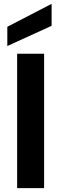

<svg xmlns="http://www.w3.org/2000/svg" viewBox="-20 -977 318 997"><path d="M69 -698C69 -698 69 0 69 0C69 0 209 0 209 0C209 0 209 -698 209 -698C209 -698 69 -698 69 -698ZM248 -957C248 -957 18 -838 18 -838C18 -838 18 -738 18 -738C18 -738 248 -843 248 -843C248 -843 248 -957 248 -957Z"/></svg>

Font: Girnar Poppins
Style: SemiBold
Weight: 500
Designer: Ninad Kale (Devanagari), Jonny Pinhorn (Latin)
Foundry: Indian Type Foundry
Version: ""